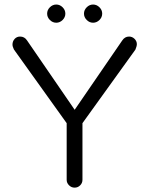

<svg xmlns="http://www.w3.org/2000/svg" viewBox="-20 -840 664 855"><path d="M347.2 -39.1V-291.5L583 -619.1Q589.4 -634.3 589.4 -643.6Q589.4 -656.7 579.1 -667Q568.8 -677.2 554.7 -677.2Q535.6 -677.2 523.9 -659.2L312.5 -351.1L100.6 -659.7Q89.4 -677.2 69.3 -677.2Q55.2 -677.2 45.4 -667Q35.6 -656.2 35.6 -641.6Q35.6 -632.8 42 -619.6L276.9 -291.5V-39.1Q276.9 -25.4 287.4 -14.9Q297.9 -4.4 312.3 -4.4Q326.7 -4.4 336.9 -14.6Q347.2 -24.9 347.2 -39.1ZM366.2 -751Q378.4 -738.8 394.5 -738.8Q410.6 -738.8 422.9 -751Q435.1 -763.2 435.1 -779.3Q435.1 -795.4 422.9 -807.6Q410.6 -819.8 394.5 -819.8Q378.4 -819.8 366.2 -807.6Q354 -795.4 354 -779.3Q354 -763.2 366.2 -751ZM202.1 -751Q214.4 -738.8 230.5 -738.8Q246.6 -738.8 258.8 -751Q271 -763.2 271 -779.3Q271 -795.4 258.8 -807.6Q246.6 -819.8 230.5 -819.8Q214.4 -819.8 202.1 -807.6Q189.9 -795.4 189.9 -779.3Q189.9 -763.2 202.1 -751Z"/></svg>

Font: YuPearl-ExtraLight
Style: ExtraLight
Weight: 200
Designer: Max Yao
Foundry: Max-Everyday
Version: Version 1.011; ttfautohint (v1.8.3)